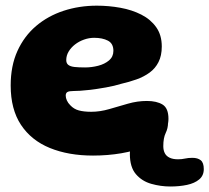

<svg xmlns="http://www.w3.org/2000/svg" viewBox="-20 -510 743 681"><path d="M309.9 41.8Q222.8 41.8 156.9 14.9Q91 -12 54.4 -67.2Q17.9 -122.4 17.9 -206.8Q17.9 -276.4 41.8 -329.1Q65.8 -381.9 107.9 -417.7Q150.1 -453.5 205.5 -471.7Q260.9 -489.9 323.6 -489.9Q366.2 -489.9 407.2 -482.4Q448.1 -475 481.3 -458.1Q514.5 -441.2 534.1 -413.4Q553.8 -385.6 553.8 -345.2Q553.8 -312.4 542.2 -289.8Q530.8 -267.2 510.6 -252.5Q490.4 -237.8 464.2 -228.4Q438 -219.1 408.6 -212.4Q387.4 -205.6 355.9 -199.9Q324.4 -194.1 293.1 -190.7Q261.8 -187.2 240.6 -187.2Q225.4 -187.2 219.2 -183.7Q213.1 -180.1 213.1 -170.8Q213.1 -162.9 217.2 -153.7Q221.4 -144.5 229.2 -136.8Q242.1 -122.9 260.1 -118.2Q278 -113.5 303.4 -113.5Q334.8 -113.5 367.6 -123.1Q400.5 -132.8 433.9 -142.3Q467.4 -151.9 501.1 -151.9Q535.9 -151.9 556.7 -139.1Q577.5 -126.2 577.5 -88.5Q577.5 -56.2 555.6 -31.8Q533.8 -7.2 496.2 9.1Q458.6 25.4 410.4 33.6Q362.2 41.8 309.9 41.8ZM281.8 -270.8Q304.9 -270.8 328 -276.7Q351.1 -282.6 366.7 -295.7Q382.2 -308.8 382.2 -329.8Q382.2 -355.6 362.8 -365.8Q343.4 -375.9 314 -375.9Q295.8 -375.9 278.1 -369.6Q260.4 -363.4 246.2 -352.4Q232 -341.4 223.5 -327.2Q215 -313 215 -297Q215 -285.4 222.3 -279.8Q229.6 -274.1 244.6 -272.4Q259.5 -270.8 281.8 -270.8ZM584.2 151.5Q549.9 151.5 516.8 142.1Q483.6 132.8 462.1 107.8Q440.6 82.9 440.6 35.9Q440.6 14.8 448 -12.6Q455.4 -40 469.8 -64.1Q483.5 -86.1 497.6 -97.1Q511.8 -108 534 -108Q557.9 -108 566.9 -98Q576 -88 576 -74.6Q576 -55.4 567.6 -38.1Q559.2 -20.8 559.2 8.5Q559.2 23 564.6 33.4Q570 43.9 581.7 49.4Q593.4 55 611.5 55Q624.8 55 636.2 52.4Q647.8 49.8 662.5 49.8Q681.4 49.8 692.1 58.5Q702.8 67.2 702.8 89.8Q702.8 112.9 686.4 126.5Q670.1 140.1 643.2 145.8Q616.4 151.5 584.2 151.5Z"/></svg>

Font: Gluten Thin
Style: Regular
Weight: 100
Designer: Tyler Finck
Foundry: Etcetera Type Company
Version: Version 1.300